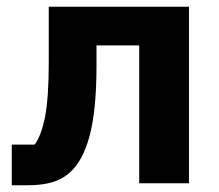

<svg xmlns="http://www.w3.org/2000/svg" viewBox="-20 -545 651 571"><path d="M15 -115H83C96 -132 106 -159 114 -197C121 -235 125 -287 125 -359V-525H542V0H394V-410H267V-351C267 -260 260 -193 247 -143C234 -93 215 -59 194 -38C162 -6 123 6 60 6H15Z"/></svg>

Font: Plexus Sans Bold
Style: Regular
Weight: 700
Version: Version 2.001;PS 002.001;hotconv 1.0.70;makeotf.lib2.5.58329